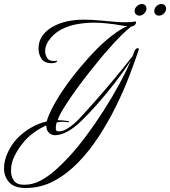

<svg xmlns="http://www.w3.org/2000/svg" viewBox="-190 -665 848 957"><path d="M-61 272Q-120 272 -145 243Q-170 214 -170 174Q-170 137 -152 97Q-134 57 -106 27Q-77 -4 -38 -27Q1 -50 43 -60Q46 -74 55 -94Q78 -147 118 -207Q158 -267 205.5 -324Q253 -381 295 -423Q309 -438 335.5 -461Q362 -484 392 -505Q422 -526 446 -535Q437 -534 415.5 -538Q394 -542 380 -544Q364 -546 336 -549Q308 -552 276 -552Q237 -552 194 -544.5Q151 -537 113.5 -517Q76 -497 50 -459Q44 -449 39.5 -437Q35 -425 35 -411Q35 -392 44.5 -376.5Q54 -361 78 -361Q82 -361 86 -361.5Q90 -362 94 -363Q95 -363 95 -362Q95 -356 84 -352Q80 -351 76 -350.5Q72 -350 68 -350Q31 -350 16.5 -372.5Q2 -395 2 -423Q2 -460 22 -487.5Q42 -515 74 -532.5Q106 -550 142 -558Q183 -567 228 -567Q248 -567 268 -566Q288 -565 308 -563Q337 -561 369.5 -557.5Q402 -554 434 -554Q448 -554 460.5 -555Q473 -556 486 -558Q491 -557 486 -546Q481 -535 464 -533Q440 -514 415.5 -489.5Q391 -465 371.5 -443.5Q352 -422 342 -410Q335 -403 311 -374Q287 -345 254.5 -304Q222 -263 189 -217.5Q156 -172 130 -130Q119 -113 110.5 -96.5Q102 -80 97 -66Q109 -66 121 -65Q133 -64 145 -62Q155 -61 155 -58Q155 -56 149 -56Q143 -56 136.5 -57Q130 -58 124 -58Q108 -58 93 -55Q90 -47 89 -39.5Q88 -32 88 -26Q88 -16 92 -13Q96 -10 104 -10Q124 -10 149 -26Q174 -42 202 -70Q244 -115 291 -168.5Q338 -222 384.5 -278Q431 -334 470 -384Q472 -389 474.5 -394.5Q477 -400 478 -405Q485 -425 497 -425Q504 -425 501 -415Q482 -358 454 -285Q426 -212 388 -135Q350 -58 303 14.5Q256 87 199.5 145Q143 203 78 237.5Q13 272 -61 272ZM-70 256Q-26 256 13.5 234.5Q53 213 89 180.5Q125 148 156 114Q195 72 239 13Q283 -46 325.5 -112Q368 -178 403.5 -243.5Q439 -309 462 -363Q426 -308 382.5 -252Q339 -196 294.5 -145.5Q250 -95 210 -57Q180 -28 147.5 -10Q115 8 86 9Q67 9 54 -3Q41 -15 41 -40Q7 -25 -24 -2Q-55 21 -76 48Q-98 74 -116.5 110.5Q-135 147 -135 183Q-136 214 -121 235Q-106 256 -70 256ZM602 -587Q592 -587 585.5 -593.5Q579 -600 579 -610Q579 -624 590 -634.5Q601 -645 614 -645Q625 -645 631.5 -638.5Q638 -632 638 -622Q638 -609 627 -598Q616 -587 602 -587ZM505 -587Q495 -587 488 -593.5Q481 -600 481 -610Q481 -624 492.5 -634.5Q504 -645 517 -645Q528 -645 534 -638.5Q540 -632 540 -622Q540 -609 529 -598Q518 -587 505 -587Z"/></svg>

Font: Luxurious Script
Style: Regular
Weight: 400
Designer: Robert E. Leuschke
Foundry: Robert E. Leuschke
Version: Version 1.010; ttfautohint (v1.8.3)